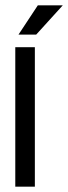

<svg xmlns="http://www.w3.org/2000/svg" viewBox="-20 -696 254 716"><path d="M110 -520H37V0H110ZM49 -567H115L214 -676H121Z"/></svg>

Font: Non Bureau Light
Style: Regular
Weight: 300
Designer: Jona Saucedo
Foundry: Non Foundry
Version: Version 1.000;FEAKit 1.0